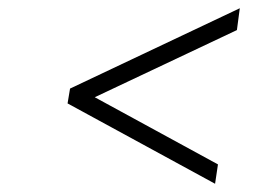

<svg xmlns="http://www.w3.org/2000/svg" viewBox="-20 -496 636 466"><path d="M502 -50 144 -245 150 -281 562 -476 555 -423 210 -260 509 -97Z"/></svg>

Font: Plus Jakarta Sans ExtraLight
Style: Italic
Weight: 200
Italic angle: -8°
Designer: Gumpita Rahayu
Foundry: Tokotype
Version: Version 2.071; ttfautohint (v1.8.4.7-5d5b);gftools[0.9.29]